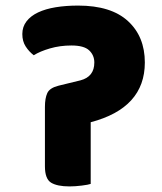

<svg xmlns="http://www.w3.org/2000/svg" viewBox="-20 -658 579 688"><path d="M499 -434Q499 -271 305 -220V1Q297 4 273 7Q249 10 229 10Q185 10 163 -3.5Q141 -17 141 -62V-275Q141 -306 149.5 -324.5Q158 -343 190 -351L268 -370Q318 -383 318 -434Q318 -460 299.5 -477.5Q281 -495 236 -495Q195 -495 159 -484.5Q123 -474 101 -460Q84 -473 72 -491.5Q60 -510 60 -536Q60 -562 75 -581.5Q90 -601 116.5 -613.5Q143 -626 179.5 -632Q216 -638 260 -638Q378 -638 438.5 -582.5Q499 -527 499 -434Z"/></svg>

Font: Baloo 2 ExtraBold
Style: Regular
Weight: 800
Designer: Sarang Kulkarni and Ek Type
Foundry: Ek Type
Version: Version 1.640;hotconv 1.0.111;makeotfexe 2.5.65597; ttfautoh